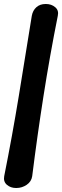

<svg xmlns="http://www.w3.org/2000/svg" viewBox="-67 -730 311 960"><path d="M13 210Q-14 210 -32.5 194Q-51 178 -46 151Q-6 -49 27 -250Q60 -451 92 -651Q97 -678 115 -694Q133 -710 161 -710H163Q190 -710 209 -694Q228 -678 222 -651Q182 -451 150.5 -250Q119 -49 94 151Q90 178 66.5 194Q43 210 15 210Z"/></svg>

Font: Winky Sans Medium
Style: Italic
Weight: 500
Italic angle: -8.97852°
Designer: Simon Atzbach
Foundry: typofactur
Version: Version 1.205